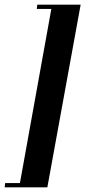

<svg xmlns="http://www.w3.org/2000/svg" viewBox="-20 -656 364 819"><path d="M0 143 2 125H65L199 -618H137L139 -636H324L182 143Z"/></svg>

Font: Sail
Style: Regular
Weight: 400
Designer: Miguel Hernandez
Foundry: Miguel Hernandez
Version: Version 1.002